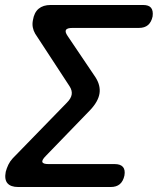

<svg xmlns="http://www.w3.org/2000/svg" viewBox="-20 -750 640 770"><path d="M424 0H53Q23 0 10 -15Q-3 -30 3 -61Q7 -76 13.5 -89.5Q20 -103 31 -115L248 -338Q265 -355 267.5 -371Q270 -387 259 -404L121 -615Q114 -627 111.5 -640.5Q109 -654 112 -669Q117 -700 135 -715Q153 -730 183 -730H554Q577 -730 586 -718.5Q595 -707 592 -684Q587 -661 573.5 -649.5Q560 -638 537 -638H271Q249 -638 244.5 -630Q240 -622 251 -606L363 -440Q384 -407 379 -375Q374 -343 342 -309L164 -125Q147 -108 150 -100Q153 -92 174 -92H440Q463 -92 473 -80.5Q483 -69 479 -46Q474 -23 460.5 -11.5Q447 0 424 0Z"/></svg>

Font: Maple Mono Medium
Style: Italic
Weight: 500
Italic angle: -10°
Monospace: yes
Designer: subframe7536
Version: Version 7.000